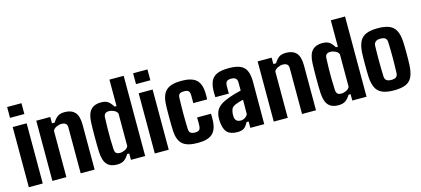

<svg xmlns="http://www.w3.org/2000/svg" viewBox="-62 -1320 4057 1849"><g transform="rotate(-15 1966.0 -395.0)"><path d="M46 -692V-800H189V-692ZM48 0V-600H187V0Z M283 0V-600H422.5V-536.5H449.5Q471 -572 496 -590.8Q521 -609.5 568.5 -609.5Q634 -609.5 669 -572Q704 -534.5 704 -447V0H565V-459Q564.5 -484 550.2 -496Q536 -508 509 -508Q485 -508 458.5 -495.8Q432 -483.5 422.5 -462.5V0Z M925.5 9.5Q861 9.5 827 -28.2Q793 -66 789 -153Q787.5 -180.5 787 -220Q786.5 -259.5 786.5 -302Q786.5 -344.5 787.2 -383Q788 -421.5 789 -447Q793 -534.5 828.2 -572Q863.5 -609.5 927.5 -609.5Q976 -609.5 1000.5 -590.8Q1025 -572 1046.5 -536.5H1066V-800H1208V0H1066V-63.5H1045.5Q1024.5 -28.5 998.8 -9.5Q973 9.5 925.5 9.5ZM983 -92Q1006.5 -92 1031.5 -104Q1056.5 -116 1066 -137.5V-462.5Q1056.5 -484 1031.5 -496Q1006.5 -508 983 -508Q957 -508 944.5 -496.5Q932 -485 930.5 -462.5Q928 -410.5 927 -354.5Q926 -298.5 926.8 -244Q927.5 -189.5 930.5 -141.5Q932 -115.5 943.8 -103.8Q955.5 -92 983 -92Z M1302 -692V-800H1445V-692ZM1304 0V-600H1443V0Z M1787 -372.5Q1787.5 -383.5 1787.8 -399.5Q1788 -415.5 1787.8 -431.8Q1787.5 -448 1787 -458Q1786 -482 1774.2 -493.8Q1762.5 -505.5 1730 -505.5Q1698 -505.5 1685.2 -494.5Q1672.5 -483.5 1671.5 -458Q1670 -413 1669.2 -374Q1668.5 -335 1668.5 -298.5Q1668.5 -262 1669.2 -225Q1670 -188 1671.5 -145.5Q1672.5 -118.5 1686.2 -106.5Q1700 -94.5 1731.5 -94.5Q1763.5 -94.5 1774.8 -107.5Q1786 -120.5 1787 -146.5Q1788 -162 1788 -181.2Q1788 -200.5 1787 -229.5H1925Q1926.5 -221.5 1926.8 -199.8Q1927 -178 1926 -161Q1922 -70 1876.8 -30.2Q1831.5 9.5 1731.5 9.5Q1626 9.5 1580.8 -31Q1535.5 -71.5 1530 -161Q1528.5 -186 1528 -224.2Q1527.5 -262.5 1527.5 -304Q1527.5 -345.5 1528 -381.2Q1528.5 -417 1530 -437Q1536 -530 1582.8 -569.8Q1629.5 -609.5 1730 -609.5Q1831 -609.5 1876.5 -570.8Q1922 -532 1926 -442.5Q1927 -425.5 1926.8 -402.2Q1926.5 -379 1925 -372.5Z M2128.5 7.5Q2060.5 7.5 2027.5 -24.2Q1994.5 -56 1988 -133Q1987.5 -142 1987.5 -155.5Q1987.5 -169 1988 -177Q1991 -217.5 2006.8 -246.2Q2022.5 -275 2055.8 -296.8Q2089 -318.5 2144.5 -338Q2173 -348.5 2199.5 -355.8Q2226 -363 2259.5 -371V-452Q2259.5 -479.5 2245 -492.5Q2230.5 -505.5 2199 -505.5Q2171.5 -505.5 2157.8 -494.5Q2144 -483.5 2142.5 -458.5Q2142 -451.5 2141.8 -432.5Q2141.5 -413.5 2141.8 -395Q2142 -376.5 2142.5 -372.5H2007.5Q2007 -380.5 2006.5 -401.5Q2006 -422.5 2006.5 -442.5Q2009 -500.5 2028 -537.5Q2047 -574.5 2089 -592Q2131 -609.5 2203.5 -609.5Q2277 -609.5 2319 -590.2Q2361 -571 2378.5 -529.2Q2396 -487.5 2396 -420.5L2395 0H2256.5V-63.5H2235.5Q2218 -27 2195 -9.8Q2172 7.5 2128.5 7.5ZM2185.5 -92Q2208.5 -92 2227.8 -103.8Q2247 -115.5 2257.5 -135.5L2258.5 -280Q2238.5 -275.5 2218 -269.5Q2197.5 -263.5 2179 -255.5Q2147.5 -242.5 2138.5 -221.8Q2129.5 -201 2128 -177Q2127.5 -164.5 2127.5 -159Q2127.5 -153.5 2128 -143Q2130.5 -118.5 2145 -105.2Q2159.5 -92 2185.5 -92Z M2490 0V-600H2629.5V-536.5H2656.5Q2678 -572 2703 -590.8Q2728 -609.5 2775.5 -609.5Q2841 -609.5 2876 -572Q2911 -534.5 2911 -447V0H2772V-459Q2771.5 -484 2757.2 -496Q2743 -508 2716 -508Q2692 -508 2665.5 -495.8Q2639 -483.5 2629.5 -462.5V0Z M3132.5 9.5Q3068 9.5 3034 -28.2Q3000 -66 2996 -153Q2994.5 -180.5 2994 -220Q2993.5 -259.5 2993.5 -302Q2993.5 -344.5 2994.2 -383Q2995 -421.5 2996 -447Q3000 -534.5 3035.2 -572Q3070.5 -609.5 3134.5 -609.5Q3183 -609.5 3207.5 -590.8Q3232 -572 3253.5 -536.5H3273V-800H3415V0H3273V-63.5H3252.5Q3231.5 -28.5 3205.8 -9.5Q3180 9.5 3132.5 9.5ZM3190 -92Q3213.5 -92 3238.5 -104Q3263.5 -116 3273 -137.5V-462.5Q3263.5 -484 3238.5 -496Q3213.5 -508 3190 -508Q3164 -508 3151.5 -496.5Q3139 -485 3137.5 -462.5Q3135 -410.5 3134 -354.5Q3133 -298.5 3133.8 -244Q3134.5 -189.5 3137.5 -141.5Q3139 -115.5 3150.8 -103.8Q3162.5 -92 3190 -92Z M3688.5 9.5Q3615.5 9.5 3571.8 -9.5Q3528 -28.5 3507.2 -70.8Q3486.5 -113 3483 -182Q3482 -203 3481.5 -234Q3481 -265 3481 -299.8Q3481 -334.5 3481.5 -366Q3482 -397.5 3483 -418.5Q3487 -488.5 3508 -530.5Q3529 -572.5 3572.5 -591Q3616 -609.5 3688.5 -609.5Q3762.5 -609.5 3806 -590Q3849.5 -570.5 3869.5 -528.5Q3889.5 -486.5 3893 -418.5Q3894 -397.5 3894.8 -366Q3895.5 -334.5 3895.5 -300.2Q3895.5 -266 3894.8 -234.8Q3894 -203.5 3893 -182Q3889 -113 3869 -70.8Q3849 -28.5 3805.5 -9.5Q3762 9.5 3688.5 9.5ZM3688.5 -94.5Q3723.5 -94.5 3738 -108Q3752.5 -121.5 3753 -147.5Q3754.5 -191.5 3755.2 -229.8Q3756 -268 3756 -303.8Q3756 -339.5 3755.2 -376Q3754.5 -412.5 3753 -453.5Q3752.5 -479 3737.8 -492.2Q3723 -505.5 3688.5 -505.5Q3654.5 -505.5 3638.8 -491.2Q3623 -477 3622 -453Q3621 -421 3620.5 -384.2Q3620 -347.5 3620 -308Q3620 -268.5 3620.8 -228.2Q3621.5 -188 3623 -147.5Q3624 -121.5 3639.2 -108Q3654.5 -94.5 3688.5 -94.5Z"/></g></svg>

Font: Big Shoulders Thin ExtraBold
Style: Regular
Weight: 800
Version: Version 2.002